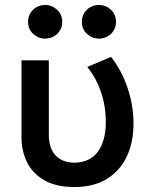

<svg xmlns="http://www.w3.org/2000/svg" viewBox="-20 -738 609 773"><path d="M280 15Q206 15 158.8 -12Q111.5 -39 89 -84.5Q66.5 -130 66.5 -186V-495H176.5V-197.5Q176.5 -140.5 204.2 -111.8Q232 -83 280 -83Q312 -83.5 335.8 -95.2Q359.5 -107 375 -128.5Q390.5 -150 398.2 -180Q406 -210 406 -246.5Q406 -287.5 397.8 -326.8Q389.5 -366 372.8 -402Q356 -438 331.5 -468.5L427 -509Q471 -453 494.2 -382.2Q517.5 -311.5 517.5 -241Q517.5 -165 490.2 -107.5Q463 -50 410 -17.5Q357 15 280 15ZM162 -582.5Q134.5 -582.5 113.8 -601.5Q93 -620.5 93 -650Q93 -670 102.5 -685.5Q112 -701 127.8 -709.5Q143.5 -718 162 -718Q189 -718 209.8 -699Q230.5 -680 230.5 -650Q230.5 -630 221 -614.8Q211.5 -599.5 195.8 -591Q180 -582.5 162 -582.5ZM378.5 -582.5Q351 -582.5 330.2 -601.5Q309.5 -620.5 309.5 -650Q309.5 -670 319 -685.5Q328.5 -701 344.2 -709.5Q360 -718 378.5 -718Q405.5 -718 426.2 -699Q447 -680 447 -650Q447 -630 437.5 -614.8Q428 -599.5 412.2 -591Q396.5 -582.5 378.5 -582.5Z"/></svg>

Font: Geologica Thin Roman
Style: Regular
Weight: 400
Version: Version 1.010;gftools[0.9.28]